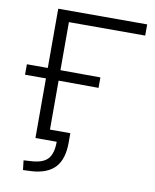

<svg xmlns="http://www.w3.org/2000/svg" viewBox="-95 -777 834 1031"><g transform="rotate(10 322.0 -262.0)"><path d="M102 181 96 129 144 126Q205 121 229.5 91.5Q254 62 254 0H138V-325H24V-382H138V-705H623V-644H207V-382L425 -381V-324L207 -325V-58H318V-7Q318 83 277 128Q236 173 150 179Z"/></g></svg>

Font: Nunito Sans 10pt SemiExpanded Light
Style: Regular
Weight: 300
Width: 6
Designer: Vernon Adams
Foundry: Vernon Adams
Version: Version 3.101;gftools[0.9.27]